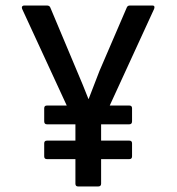

<svg xmlns="http://www.w3.org/2000/svg" viewBox="-20 -675 639 695"><path d="M263 0Q253 0 253 -10V-225L60 -643Q58 -649 60.5 -652Q63 -655 67 -655H150Q159 -655 162 -648L259 -417Q270 -392 280 -367Q290 -342 300 -317H301Q311 -342 320.5 -367.5Q330 -393 340 -418L439 -648Q442 -655 450 -655H532Q537 -655 538.5 -652Q540 -649 538 -643L346 -225V-10Q346 0 335 0ZM150 -99Q140 -99 140 -109V-156Q140 -166 150 -166H448Q458 -166 458 -156V-109Q458 -99 448 -99ZM150 -225Q140 -225 140 -236V-283Q140 -293 150 -293H448Q458 -293 458 -283V-236Q458 -225 448 -225Z"/></svg>

Font: Sofia Sans Semi Condensed Medium
Style: Regular
Weight: 500
Designer: Botio Nikoltchev, Ani Petrova
Foundry: lettersoup
Version: Version 4.100